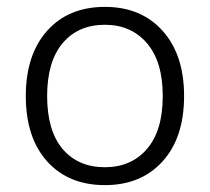

<svg xmlns="http://www.w3.org/2000/svg" viewBox="-20 -530 610 558"><path d="M55 0ZM285 8Q179 8 117 -61Q55 -130 55 -251Q55 -371 117 -440.5Q179 -510 285 -510Q390 -510 452.5 -440.5Q515 -371 515 -251Q515 -130 452.5 -61Q390 8 285 8ZM285 -44Q361 -44 407 -97Q453 -150 453 -251Q453 -351 407 -404.5Q361 -458 285 -458Q207 -458 162 -404.5Q117 -351 117 -251Q117 -150 162 -97Q207 -44 285 -44Z"/></svg>

Font: Winston Light
Style: Regular
Weight: 300
Designer: Original fonts by Vernon Adams / Changes by Cristiano Sobral
Foundry: Original fonts by Vernon Adams / Changes by Cristiano Sobral
Version: Version 2.503;July 17, 2020;FontCreator 13.0.0.2655 64-bit